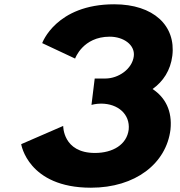

<svg xmlns="http://www.w3.org/2000/svg" viewBox="-20 -860 839 895"><path d="M330.1 -587C330.1 -587 365.6 -689 491.5 -689C555.6 -689 610.2 -651 603.7 -598C596.3 -538 531.7 -494 471.2 -494H421.5L406.4 -371C406.4 -371 426.5 -377 450.7 -377C530.6 -377 586.9 -327 579.9 -256C571.3 -186 506 -147 422.5 -147C272.5 -147 274.6 -273 274.6 -273L78.8 -188C78.8 -188 109.9 15 403.8 15C611.5 15 755.3 -98 774.7 -256C783.7 -343 750.4 -406 691.2 -445C740.5 -480 774.9 -532 783.3 -600C800.5 -740 696.1 -840 512.4 -840C240.9 -840 176.7 -659 176.7 -659Z"/></svg>

Font: Hussar
Style: BdSuprExtOblOne
Weight: 700
Foundry: Cannot Into Space Fonts
Version: Version 2.00